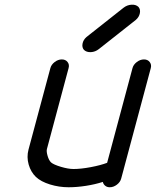

<svg xmlns="http://www.w3.org/2000/svg" viewBox="-20 -789 657 809"><path d="M192.1 -501.5Q196 -516.6 210.3 -527.6Q224.6 -538.6 240.5 -538.6Q256.1 -538.6 264.6 -527.8Q273.2 -517.1 269 -502L177.7 -161.1Q175 -151.4 180.5 -132.3Q186 -113.3 195.3 -104.5Q206.1 -95.2 236.7 -86.1Q267.3 -76.9 289.8 -76.9Q320.8 -76.9 362.8 -84.8Q404.8 -92.8 431.4 -103L538.3 -502Q542.2 -516.8 556.5 -527.7Q570.8 -538.6 586.7 -538.6Q602.3 -538.6 610.8 -527.6Q619.4 -516.6 615.2 -501.5L502.2 -79.8L502 -79.6Q502 -79.6 501.8 -78.7Q501.7 -77.9 501.5 -76.9L490.7 -36.9Q486.8 -21.7 472.5 -10.9Q458.3 0 442.4 0Q430.9 0 423.1 -6.5Q415.3 -12.9 413.3 -22.5Q380.6 -12 342.3 -6Q304 0 269.3 0Q228.8 0 190.6 -11.8Q152.3 -23.7 131.3 -43.5Q109.9 -64 100.8 -95.7Q91.8 -127.4 100.1 -158.7ZM396.7 -582.3Q381.6 -570.3 363 -569.3Q344.5 -568.4 333.7 -578.9Q324.7 -589.4 327.8 -605.2Q330.8 -621.1 344.5 -633.1L500.2 -756.1Q515.4 -768.1 534.1 -769.2Q552.7 -770.3 563.5 -759.8Q572.5 -749.3 569.3 -733.3Q566.2 -717.3 552.5 -705.3Z"/></svg>

Font: Tecnico
Style: GruesoInclinado
Weight: 700
Italic angle: -15°
Version: Version 1.3